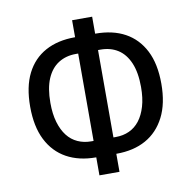

<svg xmlns="http://www.w3.org/2000/svg" viewBox="-83 -817 923 924"><g transform="rotate(-10 378.5 -355.0)"><path d="M329 24V-84L353 -64H328Q245 -64 184.5 -97.5Q124 -131 91 -196.5Q58 -262 58 -359Q58 -456 90.5 -520.5Q123 -585 183.5 -618Q244 -651 328 -651H353L329 -628V-734H427V-628L403 -651H428Q513 -651 573 -618Q633 -585 666 -520.5Q699 -456 699 -359Q699 -262 665.5 -196.5Q632 -131 572 -97.5Q512 -64 428 -64H403L427 -84V24ZM330 -121V-592L350 -571H318Q270 -571 233.5 -548Q197 -525 177 -478.5Q157 -432 157 -360Q157 -306 169 -265.5Q181 -225 202 -198Q223 -171 253 -157.5Q283 -144 318 -144H350ZM427 -121 407 -144H439Q475 -144 504.5 -157.5Q534 -171 555 -198Q576 -225 588 -265.5Q600 -306 600 -360Q600 -431 580 -478Q560 -525 524 -548Q488 -571 439 -571H407L427 -592Z"/></g></svg>

Font: Nunito Sans 10pt Condensed SemiBold
Style: Regular
Weight: 600
Width: 3
Designer: Vernon Adams
Foundry: Vernon Adams
Version: Version 3.101;gftools[0.9.27]